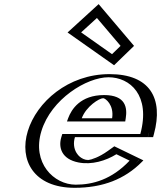

<svg xmlns="http://www.w3.org/2000/svg" viewBox="-20 -882 769 917"><path d="M345.4 -317C362.8 -364 411.8 -413 472.8 -413C524.8 -413 548.9 -371 540.4 -317ZM532.4 -173C384.8 -60 286.6 -141 312.9 -227H685.9C744.3 -418 658.9 -528 502.9 -528C347.9 -528 183.6 -406 137.8 -256C92.2 -107 181.9 15 336.9 15C450.9 15 556.2 -22 643.9 -119ZM449.3 -840 323.2 -725 519 -587 598.5 -664ZM324.8 -302 330.7 -318C350.3 -370.8 406.8 -428 477.4 -428C538.7 -428 565.2 -378.2 555.9 -319.2L553.2 -302ZM530.3 -155.3C424.2 -79 338 -94.7 306.1 -146.8C292.6 -168.9 288.8 -197.3 297.9 -227L302.5 -242H675.2C722.1 -415.4 642.6 -513 498.3 -513C351.2 -513 195.9 -397.2 152.8 -256C109.9 -115.8 194.3 0 341.5 0C446.2 0 539 -30.9 619.6 -112.1ZM444.7 -818.4 347 -729.3 520.8 -606.8 577.6 -661.7ZM324.8 -302H553.2L555.9 -319.2C565.2 -378.2 538.7 -428 477.4 -428C406.8 -428 350.3 -370.8 330.7 -318ZM530.3 -155.3 619.6 -112.1C539 -30.9 446.2 0 341.5 0C194.3 0 109.9 -115.8 152.8 -256C195.9 -397.2 351.2 -513 498.3 -513C642.6 -513 722.1 -415.4 675.2 -242H302.5L297.9 -227C288.8 -197.3 292.6 -168.9 306.1 -146.8C338 -94.7 424.2 -79 530.3 -155.3ZM444.7 -818.4 577.6 -661.7 520.8 -606.8 347 -729.3ZM345.4 -317H540.4C548.9 -371 524.7 -413 472.8 -413C411.8 -413 362.8 -364 345.4 -317ZM523.5 -166.4 532.6 -172.9 644.4 -118.8 629.3 -103.6C543.8 -17.5 444.5 15 336.9 15C181.9 15 92.2 -107 137.8 -256C183.6 -406 347.9 -528 502.9 -528C655.1 -528 739.2 -423.1 690.4 -242.5L686.2 -227H312.9C305.1 -201.6 308.2 -176.6 320.3 -156.9C348.3 -111.2 424.4 -95 523.5 -166.4ZM449.3 -840 598.5 -664 519 -587 323.2 -725ZM299.9 -302H578.1L580.6 -317.8C588.4 -367.1 580.9 -428 477.4 -428C363.7 -428 321.1 -359.6 305.5 -317.4ZM535.9 -145.4 599 -114.8C513.3 -24.3 422.9 0 341.5 0C237.1 0 131.3 -104 177.8 -256C224.6 -409.1 394 -513 498.3 -513C600.7 -513 700.4 -427 650.2 -242H277.5L272.9 -227C257.6 -176.9 274.8 -121.8 354.7 -106.1C418.8 -93.6 485.6 -114.3 535.9 -145.4ZM442.9 -796.1 555.9 -662.9 515 -623.3 367.5 -727.3ZM515.5 -317H370.4C391.8 -374.6 454.5 -413 472.8 -413C483.1 -413 525.6 -381.1 515.5 -317ZM494.9 -161C453 -130.8 417.7 -120 404 -118.3C394.9 -117.1 364.8 -120.1 345.5 -151.7C333.1 -171.8 329.3 -198.9 337.9 -227H711.2L715.3 -242.2C761.2 -411.9 696.7 -528 502.9 -528C305.1 -528 155 -394.2 112.8 -256C70.8 -118.9 139.1 15 336.9 15C469.7 15 575.2 -25.8 657.1 -108.3L664.8 -116.1L526 -183.3ZM451.1 -862.3 302.7 -726.9 524.8 -570.4 620.2 -662.8Z"/></svg>

Font: Hussar Outliner
Style: Obl
Weight: 700
Foundry: Cannot Into Space Fonts
Version: Version 0.92